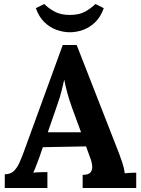

<svg xmlns="http://www.w3.org/2000/svg" viewBox="-20 -944 708 964"><path d="M4 0V-69Q32 -69 49 -85Q66 -101 77.5 -127Q89 -153 100 -183L295 -718H365L578 -173Q584 -158 594 -127.5Q604 -97 606 -74Q623 -76 638.5 -76.5Q654 -77 664 -77V0H395V-66Q423 -66 433.5 -77.5Q444 -89 443 -109Q442 -129 432 -154L412 -209L195 -205L179 -158Q174 -145 164.5 -119.5Q155 -94 147 -77Q163 -79 185.5 -79.5Q208 -80 218 -80V0ZM220 -280H387L341 -405Q328 -441 318 -477.5Q308 -514 303 -542H302Q298 -525 290 -491Q282 -457 265 -410ZM331 -782Q299 -782 265.5 -793.5Q232 -805 204 -831.5Q176 -858 160 -903L202 -924Q223 -903 253.5 -886Q284 -869 331 -869Q378 -869 408 -886Q438 -903 459 -924L501 -903Q485 -858 457 -831.5Q429 -805 396 -793.5Q363 -782 331 -782Z"/></svg>

Font: Lora
Style: Weight 700
Weight: 700
Designer: Olga Karpushina, Alexei Vanyashin (Cyrillic)
Foundry: Cyreal
Version: Version 3.001